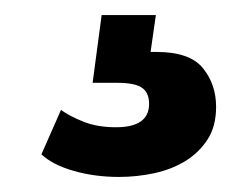

<svg xmlns="http://www.w3.org/2000/svg" viewBox="-20 -26 307 255"><path d="M187 -6 180 43H188Q232 43 249.5 64.5Q267 86 267 116Q267 142 255.5 159.5Q244 177 226 188Q208 199 185 204Q162 209 138 209Q106 209 78 201Q50 193 35 179L61 120Q72 128 90.5 135.5Q109 143 134 143Q178 143 178 112Q178 97 168.5 90.5Q159 84 136 84H103L115 -6Z"/></svg>

Font: Zilla Slab SemiBold
Style: Regular
Weight: 600
Designer: Typotheque.com
Foundry: Typotheque type foundry
Version: Version 1.0; 2017